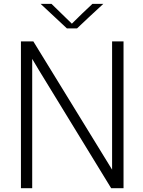

<svg xmlns="http://www.w3.org/2000/svg" viewBox="-20 -987 748 1007"><path d="M148.9 0H89.8V-770H154.8L567.9 -97.2V-158.2V-770H627.9V0H563L184.1 -619.1L148.9 -678.2V-613.8ZM383.8 -837.9H331.1L192.9 -966.8H250L356.9 -862.8Q411.6 -917.5 464.8 -966.8H522Q491.7 -939.5 446.5 -897Q401.4 -854.5 383.8 -837.9Z"/></svg>

Font: Junction Light
Style: Regular
Weight: 300
Designer: Caroline Hadilaksono
Foundry: Caroline Hadilaksono
Version: Version 1.002